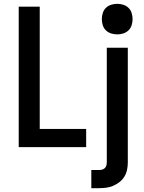

<svg xmlns="http://www.w3.org/2000/svg" viewBox="-20 -770 753 1005"><path d="M78 0V-735H188V-95H431V0ZM458 215V120H497Q506 120 514 118Q522 116 528 110.5Q534 105 536.5 97Q539 89 539 81V-520H649V81Q649 100 645 119Q641 138 631 154.5Q621 171 605.5 183Q590 195 572.5 202.5Q555 210 536 212.5Q517 215 497 215ZM594 -590Q577 -590 561.5 -595Q546 -600 534.5 -611Q523 -622 518 -638Q513 -654 513 -670Q513 -686 518 -702Q523 -718 534.5 -729Q546 -740 561.5 -745Q577 -750 594 -750Q610 -750 625.5 -745Q641 -740 652.5 -729Q664 -718 669 -702Q674 -686 674 -670Q674 -654 669 -638Q664 -622 652.5 -611Q641 -600 625.5 -595Q610 -590 594 -590Z"/></svg>

Font: Iosevka QP
Style: Bold
Weight: 700
Designer: Belleve Invis
Foundry: Belleve Invis
Version: Version 20.0.0; ttfautohint (v1.8.4)